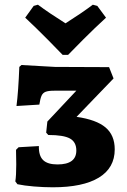

<svg xmlns="http://www.w3.org/2000/svg" viewBox="-20 -786 537 815"><path d="M467 -152Q467 -73 399.5 -32Q332 9 204 9Q165 9 123.5 5.5Q82 2 54 -4L45 -16Q49 -40 49 -88Q49 -125 48 -150L59 -161L145 -166Q144 -125 163 -106.5Q182 -88 224 -88Q304 -88 304 -147Q304 -183 277 -198Q250 -213 185 -213L176 -223L181 -270L304 -401H210Q186 -401 174 -396.5Q162 -392 156.5 -380Q151 -368 147 -342L50 -336Q58 -398 62 -502L71 -510L213 -502L443 -501L462 -453L305 -290Q389 -278 428 -245Q467 -212 467 -152ZM87 -711 123 -761 141 -766Q188 -731 258 -687Q329 -732 374 -766L393 -761L430 -711Q382 -667 332.5 -617.5Q283 -568 269 -553H246Q232 -568 183 -617.5Q134 -667 87 -711Z"/></svg>

Font: Alegreya SC ExtraBold
Style: Regular
Weight: 800
Designer: Juan Pablo del Peral
Foundry: Huerta Tipografica
Version: Version 2.007; ttfautohint (v1.6)